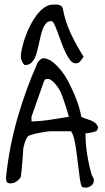

<svg xmlns="http://www.w3.org/2000/svg" viewBox="-20 -857 478 878"><path d="M351.6 -8.8Q347.7 -21.5 344.7 -42.5Q341.8 -63.5 338.9 -88.4Q335.9 -113.3 332.5 -139.2Q329.1 -165 325.7 -188.5Q322.3 -211.9 316.9 -230Q311.5 -248 304.7 -256.8H294.9Q288.1 -256.8 280.8 -256.8Q273.4 -256.8 266.6 -256.8H256.8Q236.3 -256.8 219.7 -256.8Q203.1 -256.8 187.5 -254.4Q171.9 -252 154.3 -248.5Q136.7 -245.1 113.3 -237.3Q107.4 -235.4 102.5 -226.6Q97.7 -217.8 94.2 -207.5Q90.8 -197.3 88.4 -187.5Q85.9 -177.7 85.9 -170.9Q85.9 -164.1 84.5 -146.5Q83 -128.9 81.5 -109.4Q80.1 -89.8 78.1 -71.8Q76.2 -53.7 75.2 -47.9Q68.4 -36.1 55.7 -27.3Q43 -18.6 28.3 -18.6Q15.6 -18.6 11.7 -24.4Q7.8 -30.3 7.8 -43Q7.8 -43.9 8.3 -49.8Q8.8 -55.7 8.8 -57.6Q23.4 -190.4 60.5 -319.3Q97.7 -448.2 152.3 -571.3Q152.3 -572.3 154.8 -575.2Q157.2 -578.1 160.6 -581.1Q164.1 -584 167 -586.4Q169.9 -588.9 170.9 -588.9Q172.9 -588.9 173.8 -589.8Q174.8 -589.8 174.8 -589.8L175.8 -590.8Q198.2 -590.8 219.2 -574.7Q240.2 -558.6 259.8 -534.2Q279.3 -509.8 294.9 -479Q310.5 -448.2 322.8 -418.9Q335 -389.6 342.3 -363.8Q349.6 -337.9 351.6 -323.2Q362.3 -317.4 373.5 -314Q384.8 -310.5 395.5 -306.2Q406.2 -301.8 414.6 -295.4Q422.9 -289.1 428.7 -275.4Q428.7 -274.4 428.2 -271.5Q427.7 -268.6 425.8 -265.6Q423.8 -262.7 422.4 -259.8Q420.9 -256.8 418.9 -256.8Q417 -255.9 409.7 -253.9Q402.3 -252 395 -250.5Q387.7 -249 380.4 -248Q373 -247.1 371.1 -247.1V-242.2Q371.1 -197.3 378.9 -148.9Q386.7 -100.6 399.4 -57.6Q399.4 -56.6 400.9 -53.7Q402.3 -50.8 404.3 -47.9Q406.2 -44.9 407.2 -41.5Q408.2 -38.1 409.2 -38.1V-33.2Q409.2 -16.6 397 -7.8Q384.8 1 371.1 1Q364.3 1 359.4 -0.5Q354.5 -2 351.6 -8.8ZM124 -301.8Q142.6 -301.8 167.5 -304.2Q192.4 -306.6 217.3 -310.5Q242.2 -314.5 263.7 -317.9Q285.2 -321.3 294.9 -323.2Q293.9 -329.1 288.6 -345.7Q283.2 -362.3 277.3 -380.9Q271.5 -399.4 265.6 -415.5Q259.8 -431.6 256.8 -437.5Q254.9 -441.4 248.5 -451.7Q242.2 -461.9 233.9 -471.7Q225.6 -481.4 216.3 -488.8Q207 -496.1 200.2 -496.1Q194.3 -496.1 189.5 -495.1Q184.6 -494.1 180.7 -484.4L124 -323.2ZM75.2 -597.7Q75.2 -614.3 81.1 -638.7Q86.9 -663.1 96.2 -689.5Q105.5 -715.8 119.1 -742.2Q132.8 -768.6 148.9 -789.6Q165 -810.5 183.6 -823.2Q202.1 -835.9 221.7 -835.9Q227.5 -835.9 234.4 -836.4Q241.2 -836.9 248 -835Q254.9 -833 259.8 -829.6Q264.6 -826.2 267.6 -816.4Q272.5 -788.1 281.7 -759.3Q291 -730.5 304.2 -702.6Q317.4 -674.8 332 -648.4Q346.7 -622.1 362.3 -597.7Q352.5 -583 345.7 -575.2Q338.9 -567.4 325.2 -567.4Q312.5 -567.4 300.8 -582Q289.1 -596.7 279.3 -617.7Q269.5 -638.7 260.3 -663.6Q251 -688.5 243.2 -710.4Q235.4 -732.4 228 -746.6Q220.7 -760.7 214.8 -760.7Q197.3 -760.7 187 -746.1Q176.8 -731.4 170.4 -709Q164.1 -686.5 158.7 -660.2Q153.3 -633.8 146.5 -611.3Q139.6 -588.9 127.4 -574.2Q115.2 -559.6 95.7 -559.6Q90.8 -559.6 87.4 -564.5Q84 -569.3 81.1 -575.7Q78.1 -582 76.7 -588.4Q75.2 -594.7 75.2 -597.7Z"/></svg>

Font: Swanky and Moo Moo Cyrillic
Style: Regular
Weight: 400
Designer: Kimberly Geswein; Denis Ignatov
Foundry: Kimberly Geswein; Denis Ignatov
Version: Version 1.003 June 27, 2018